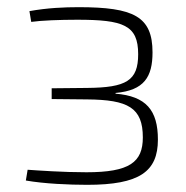

<svg xmlns="http://www.w3.org/2000/svg" viewBox="-20 -508 518 535"><path d="M199 -488C159 -488 112 -486 62 -477L67 -447C95 -451 147 -453 195 -453C324 -453 365 -438 365 -357C365 -283 332 -264 223 -263L124 -262V-232L223 -231C337 -230 378 -208 378 -125C378 -56 341 -28 221 -28C155 -28 86 -33 57 -35L52 -5C103 4 173 7 223 7C369 7 420 -30 420 -119C420 -201 387 -240 302 -247V-249C382 -256 405 -294 405 -362C405 -462 353 -488 199 -488Z"/></svg>

Font: Exo 2 Extra Light
Style: Regular
Weight: 250
Designer: Natanael Gama
Version: Version 1.001;PS 001.001;hotconv 1.0.88;makeotf.lib2.5.64775